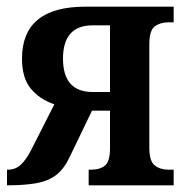

<svg xmlns="http://www.w3.org/2000/svg" viewBox="-20 -556 561 576"><path d="M1 0V-47H4Q26 -47 42 -61.5Q58 -76 74 -107L143 -243Q99 -258 72.5 -290Q46 -322 46 -380Q46 -536 236 -536H501V-489H485Q461 -489 444.5 -477Q428 -465 428 -423V-113Q428 -72 444.5 -59.5Q461 -47 485 -47H501V0H246V-47H255Q279 -47 294.5 -59Q310 -71 310 -111V-224H256L189 -85Q172 -49 148.5 -31Q125 -13 89.5 -6.5Q54 0 1 0ZM258 -280H310V-480H258Q169 -480 169 -380Q169 -280 258 -280Z"/></svg>

Font: Noto Serif Condensed SemiBold
Style: Regular
Weight: 600
Width: 3
Designer: Monotype Design Team
Foundry: Monotype Imaging Inc.
Version: Version 2.013